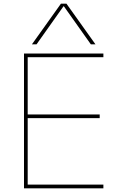

<svg xmlns="http://www.w3.org/2000/svg" viewBox="-20 -1020 663 1040"><path d="M110 -730H540V-710H130V-400H520V-380H130V-20H540V0H110ZM310 -1000H340L497 -780H472L326 -986H324L178 -780H153Z"/></svg>

Font: Enso Thin
Style: Regular
Weight: 100
Designer: Coji Morishita
Foundry: UNDERFOREST DESIGN
Version: Version 1.000